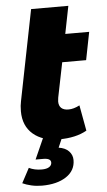

<svg xmlns="http://www.w3.org/2000/svg" viewBox="-60 -701 542 976"><g transform="rotate(-5 211.0 -213.5)"><path d="M235 -202Q233 -188 233 -183Q233 -161 245.5 -149.5Q258 -138 282 -138Q309 -138 339 -154L363 -23Q307 9 222 9Q138 9 89 -33Q40 -75 40 -150Q40 -179 45 -201L137 -663H327L299 -522H421L393 -380H271ZM15 215 55 140Q83 154 120 154Q145 154 158 145.5Q171 137 171 123Q171 101 132 101H93L142 -9H241L215 51Q249 56 267 75Q285 94 285 120Q285 174 238 205Q191 236 114 236Q86 236 60 230Q34 224 15 215Z"/></g></svg>

Font: Montserrat Alternates ExtraBold
Style: Italic
Weight: 800
Italic angle: -11.3°
Designer: Julieta Ulanovsky
Foundry: Julieta Ulanovsky
Version: Version 7.200